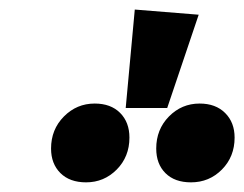

<svg xmlns="http://www.w3.org/2000/svg" viewBox="-20 -979 511 402"><path d="M262.2 -959 396 -948.2 330.1 -752.9H243.2ZM178.2 -762.2Q211.9 -762.2 231.4 -742.7Q251 -723.1 251 -690.9Q251 -650.9 224.4 -624Q197.8 -597.2 160.2 -597.2Q126 -597.2 106.4 -616.7Q86.9 -636.2 86.9 -668Q86.9 -708 113.8 -735.1Q140.6 -762.2 178.2 -762.2ZM397.9 -762.2Q431.6 -762.2 451.4 -742.4Q471.2 -722.7 471.2 -690.9Q471.2 -650.9 444.6 -624Q418 -597.2 379.9 -597.2Q345.7 -597.2 326.4 -616.5Q307.1 -635.7 307.1 -668Q307.1 -708 333.7 -735.1Q360.4 -762.2 397.9 -762.2Z"/></svg>

Font: Fira Sans Compressed ExtraBold
Style: Italic
Weight: 800
Width: 3
Italic angle: -8°
Designer: Carrois Corporate & Edenspiekermann AG
Foundry: Carrois Corporate GbR & Edenspiekermann AG
Version: Version 4.203;PS 004.203;hotconv 1.0.88;makeotf.lib2.5.64775